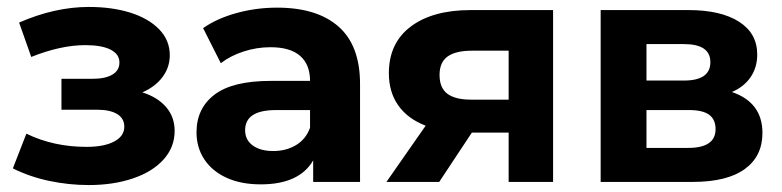

<svg xmlns="http://www.w3.org/2000/svg" viewBox="-20 -524 2253 553"><path d="M483 -147Q483 -100 451 -64.5Q419 -29 362.5 -10Q306 9 236 9Q178 9 121.5 -3Q65 -15 17 -39L56 -139Q134 -101 229 -101Q280 -101 309 -116.5Q338 -132 338 -159Q338 -183 317.5 -195.5Q297 -208 259 -208H157V-297H246Q283 -297 303.5 -309Q324 -321 324 -344Q324 -368 298.5 -381Q273 -394 226 -394Q155 -394 70 -360L35 -459Q138 -504 236 -504Q303 -504 355.5 -487.5Q408 -471 438.5 -439.5Q469 -408 469 -365Q469 -330 448 -302Q427 -274 390 -258Q434 -244 458.5 -215.5Q483 -187 483 -147Z M1017 -282V0H882V-62Q842 7 731 7Q674 7 632.5 -12Q591 -31 568.5 -65Q546 -99 546 -143Q546 -212 598 -251.5Q650 -291 759 -291H873Q873 -338 844.5 -363Q816 -388 759 -388Q719 -388 681 -375.5Q643 -363 616 -342L565 -443Q605 -471 661.5 -486.5Q718 -502 778 -502Q893 -502 955 -447.5Q1017 -393 1017 -282ZM873 -156V-207H775Q686 -207 686 -149Q686 -121 708 -105Q730 -89 767 -89Q804 -89 832.5 -106Q861 -123 873 -156Z M1573 -495V0H1445V-142H1339L1245 0H1093L1206 -162Q1154 -182 1127 -220.5Q1100 -259 1100 -313Q1100 -400 1163 -447.5Q1226 -495 1336 -495ZM1337 -237H1445V-378H1339Q1293 -378 1269.5 -361.5Q1246 -345 1246 -308Q1246 -271 1268.5 -254Q1291 -237 1337 -237Z M2176 -141Q2176 -74 2125 -37Q2074 0 1974 0H1710V-495H1963Q2056 -495 2108.5 -461.5Q2161 -428 2161 -367Q2161 -330 2142 -302Q2123 -274 2088 -259Q2176 -229 2176 -141ZM1842 -292H1950Q2026 -292 2026 -345Q2026 -397 1950 -397H1842ZM2041 -152Q2041 -180 2022.5 -193.5Q2004 -207 1965 -207H1842V-98H1962Q2041 -98 2041 -152Z"/></svg>

Font: Montserrat Ace
Style: Bold
Weight: 700
Designer: Julieta Ulanovsky
Foundry: Julieta Ulanovsky
Version: Version 1